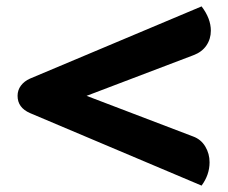

<svg xmlns="http://www.w3.org/2000/svg" viewBox="-20 -592 715 601"><path d="M74 -238Q35 -255 35 -292Q35 -310 45.5 -324Q56 -338 74 -346L611 -572Q640 -534 640 -496Q640 -470 626 -449.5Q612 -429 585 -419L251 -292L584 -165Q609 -156 622.5 -133.5Q636 -111 636 -84Q636 -45 611 -11Z"/></svg>

Font: K2D ExtraBold
Style: Regular
Weight: 800
Designer: Katatrad Aksorn Co.,Ltd.
Foundry: Cadson Demak Co.,Ltd.
Version: Version 1.000; ttfautohint (v1.6)